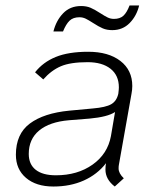

<svg xmlns="http://www.w3.org/2000/svg" viewBox="-20 -670 564 701"><path d="M414 -68Q413 -63 413 -55Q413 -37 432 -19L399 11Q365 -15 365 -51Q365 -65 367 -73V-74Q335 -33 286 -11Q237 11 175 11Q112 11 75 -20.5Q38 -52 38 -105Q38 -181 89 -219Q140 -257 233 -266L319 -274Q366 -278 386 -289.5Q406 -301 412 -328Q414 -344 414 -351Q414 -395 383.5 -419Q353 -443 300 -443Q237 -443 202 -428Q167 -413 138 -380L108 -406Q137 -443 183.5 -462Q230 -481 302 -481Q376 -481 419.5 -447.5Q463 -414 463 -356Q463 -342 460 -327ZM400 -261Q373 -243 307 -237L232 -231Q161 -225 123 -193.5Q85 -162 85 -108Q85 -70 110.5 -50Q136 -30 184 -30Q263 -30 318 -69Q373 -108 385 -173ZM276 -648Q296 -648 311 -641.5Q326 -635 346 -622Q363 -611 373.5 -606Q384 -601 396 -601Q418 -601 430.5 -612.5Q443 -624 453 -650H488Q479 -612 453.5 -586Q428 -560 390 -560Q370 -560 355 -566.5Q340 -573 320 -586Q303 -597 292.5 -602Q282 -607 270 -607Q247 -607 234 -594.5Q221 -582 210 -555H175Q185 -595 210.5 -621.5Q236 -648 276 -648Z"/></svg>

Font: KoHo Light
Style: Italic
Weight: 300
Italic angle: -10°
Version: Version 1.000; ttfautohint (v1.6)